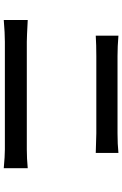

<svg xmlns="http://www.w3.org/2000/svg" viewBox="165 -857 647 1017"><g transform="rotate(90 488.5 -348.5)"><path d="M168.9 -652.3Q225.6 -647.5 276.4 -647.5H686.5Q744.1 -647.5 790 -652.3V-532.2Q705.1 -535.2 686.5 -535.2H277.3Q216.8 -535.2 168.9 -532.2ZM85.9 -44.9V-171.9Q178.7 -167 201.2 -167H771.5Q819.3 -167 871.1 -171.9V-44.9Q806.6 -50.8 771.5 -50.8H201.2Q156.2 -50.8 85.9 -44.9Z"/></g></svg>

Font: Min Sans SemiBold
Style: Regular
Weight: 600
Designer: Jinseong-Kim, NotoSansCJK, Nunito
Foundry: Jinseong-Kim
Version: Version 1.400;Glyphs 3.1.2 (3151)